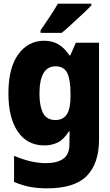

<svg xmlns="http://www.w3.org/2000/svg" viewBox="-20 -786 603 1051"><path d="M236 245Q191 245 147.5 237.5Q104 230 57 210V67Q110 89 152 98Q194 107 231 107Q293 107 326.5 83Q360 59 360 5V-4Q360 -22 360.5 -36Q361 -50 361 -67H357Q329 -22 296 -6Q263 10 223 10Q129 10 77.5 -65.5Q26 -141 26 -275Q26 -414 80 -488.5Q134 -563 222 -563Q265 -563 298.5 -544Q332 -525 360 -483H365L395 -552H522V-22Q522 109 455 177Q388 245 236 245ZM283 -129Q326 -129 346 -160.5Q366 -192 366 -258V-274Q366 -350 348 -386.5Q330 -423 284 -423Q196 -423 196 -272Q196 -205 216 -167Q236 -129 283 -129ZM202 -620Q227 -656 252.5 -694.5Q278 -733 297 -766H480V-756Q463 -738 434 -711Q405 -684 374 -655.5Q343 -627 318 -606H202Z"/></svg>

Font: Noto Sans Mono SemiCondensed Black
Style: Regular
Weight: 900
Width: 4
Designer: Monotype Design Team
Foundry: Monotype Imaging Inc.
Version: Version 2.014; ttfautohint (v1.8.4.7-5d5b)